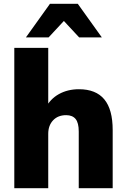

<svg xmlns="http://www.w3.org/2000/svg" viewBox="-20 -987 663 1007"><path d="M55 0V-736H233V-419H218Q243 -468 289 -493.5Q335 -519 394 -519Q483 -519 527 -466Q571 -413 571 -305V0H393V-297Q393 -343 376.5 -363Q360 -383 327 -383Q284 -383 258.5 -356Q233 -329 233 -285V0ZM116 -791 242 -967H388L514 -791H395L315 -877L235 -791Z"/></svg>

Font: Mulish ExtraLight Black
Style: Regular
Weight: 900
Version: Version 3.603